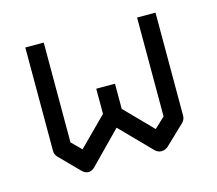

<svg xmlns="http://www.w3.org/2000/svg" viewBox="-71 -563 682 604"><g transform="rotate(-15 270.0 -261.0)"><path d="M300 -211 387 -122 421 -154V-476H481V-141Q481 -128 472 -119L408 -58Q398.5 -50 387 -50Q375 -50 366 -59L269 -158L169 -56Q159 -46 148 -46Q137 -46 127 -56L66 -118Q57 -127 57 -139V-476H117V-151L148 -120L239 -211V-293H300Z"/></g></svg>

Font: 3270 Nerd Font
Style: Regular
Weight: 400
Monospace: yes
Version: Version 3.0.1;Nerd Fonts 3.3.0